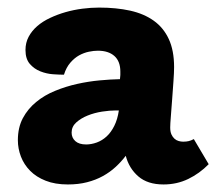

<svg xmlns="http://www.w3.org/2000/svg" viewBox="-20 -472 568 504"><path d="M527.8 -41Q503.9 -16.6 474.1 -2.2Q444.3 12.2 409.2 12.2Q367.7 12.2 343.3 -8.8Q318.8 -29.8 310.1 -63Q298.3 -47.4 283.4 -33.7Q268.6 -20 250 -9.8Q231.4 0.5 208.7 6.3Q186 12.2 158.2 12.2Q124.5 12.2 99.9 2.4Q75.2 -7.3 59.1 -23.7Q43 -40 34.9 -61Q26.9 -82 26.9 -104Q26.9 -137.2 40 -161.9Q53.2 -186.5 75 -204.3Q96.7 -222.2 124.8 -233.6Q152.8 -245.1 182.6 -251.7Q212.4 -258.3 241.5 -261Q270.5 -263.7 294.9 -264.2Q295.9 -271 295.9 -275.1Q295.9 -279.3 295.9 -284.2Q295.9 -311 280.3 -325Q264.6 -338.9 236.8 -338.9Q226.1 -338.9 213.1 -336.2Q200.2 -333.5 187.7 -326.7Q175.3 -319.8 164.6 -307.4Q153.8 -294.9 147.9 -275.9Q136.2 -275.9 119.1 -277.1Q102.1 -278.3 85.9 -284.7Q69.8 -291 58.3 -304.2Q46.9 -317.4 46.9 -340.8Q46.9 -359.9 55.2 -375.5Q63.5 -391.1 77.9 -403.6Q92.3 -416 111.6 -425Q130.9 -434.1 152.3 -440.2Q173.8 -446.3 196.3 -449.2Q218.8 -452.1 240.2 -452.1Q285.2 -452.1 321.5 -444.1Q357.9 -436 383.5 -417.7Q409.2 -399.4 423.1 -369.4Q437 -339.4 437 -295.9Q437 -281.7 435.3 -258.5Q433.6 -235.4 431.9 -211.4Q430.2 -187.5 428.5 -166.7Q426.8 -146 426.8 -137.2Q426.8 -126.5 429.9 -119.4Q433.1 -112.3 438 -107.9Q442.9 -103.5 449 -101.8Q455.1 -100.1 460.9 -100.1Q469.2 -100.1 475.3 -101.6Q481.4 -103 488.8 -106.9ZM284.2 -182.1Q268.1 -182.1 247.8 -179Q227.5 -175.8 210 -168.7Q192.4 -161.6 180.2 -150.6Q168 -139.6 168 -124Q168 -110.4 177.7 -101.6Q187.5 -92.8 206.1 -92.8Q219.7 -92.8 233.9 -97.9Q248 -103 259.8 -113.8Q271.5 -124.5 280 -141.6Q288.6 -158.7 292 -182.1Z"/></svg>

Font: Simonetta
Style: Black
Weight: 900
Designer: Gayaneh Bagdasaryan
Foundry: Brownfox
Version: Version 1.002